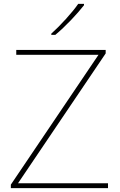

<svg xmlns="http://www.w3.org/2000/svg" viewBox="-20 -972 618 992"><path d="M414 -945V-952H384C355 -909 290 -838 245 -798V-792H266C319 -836 379 -900 414 -945ZM538 0V-25H73L526 -696V-714H64V-689H489L36 -18V0Z"/></svg>

Font: Noto Sans Georgian Thin
Style: Regular
Weight: 100
Designer: Monotype Design Team, Akaki Razmadze
Foundry: Google LLC
Version: Version 2.005